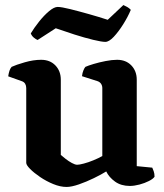

<svg xmlns="http://www.w3.org/2000/svg" viewBox="-20 -737 650 761"><path d="M244 4Q219 4 191 -7.5Q163 -19 138.8 -35.5Q114.5 -52 99.2 -67.5Q84 -83 84 -91.5V-388Q84 -397.5 79.8 -404.8Q75.5 -412 67 -415L12.5 -434.5Q14.5 -447.5 17.5 -456.5Q20.5 -465.5 26 -472Q43 -480 77.8 -490Q112.5 -500 143 -500Q178 -500 199.5 -477.8Q221 -455.5 221 -421V-123Q228.5 -116.5 240.2 -107.2Q252 -98 264.8 -91Q277.5 -84 286 -84Q294.5 -84 312.5 -88.8Q330.5 -93.5 350.5 -101.8Q370.5 -110 385.5 -118.5V-388Q385.5 -397 381 -404.2Q376.5 -411.5 367.5 -415L305 -435Q306.5 -448.5 310.8 -458.5Q315 -468.5 318.5 -472Q329.5 -477 351.2 -483.5Q373 -490 398.5 -495Q424 -500 444 -500Q479 -500 500.5 -477.8Q522 -455.5 522 -421V-78.5L583.5 -72.5Q586 -67.5 589.2 -58.2Q592.5 -49 592.5 -36.5Q587 -28 570.2 -19.5Q553.5 -11 532.8 -5.5Q512 0 494.5 0Q460 0 436 -17.2Q412 -34.5 401 -57.5Q382 -45.5 352.2 -31Q322.5 -16.5 292.8 -6.2Q263 4 244 4ZM397.5 -571Q383 -571 349 -579.2Q315 -587.5 275 -600.2Q235 -613 201 -625L129 -578.5Q122.5 -581 114.2 -587.8Q106 -594.5 102 -604.5Q115.5 -627 135 -651.5Q154.5 -676 174.5 -692.8Q194.5 -709.5 208.5 -709.5Q223.5 -709.5 257.8 -701Q292 -692.5 332.8 -681Q373.5 -669.5 407 -658.5L469 -717Q477 -713.5 484.5 -709.2Q492 -705 498.5 -698Q487 -670.5 468.5 -641Q450 -611.5 431 -591.2Q412 -571 397.5 -571Z"/></svg>

Font: Texturina Medium
Style: Regular
Weight: 500
Designer: Guillermo Torres Carreño
Foundry: Omnibus-Type
Version: Version 1.003